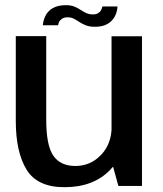

<svg xmlns="http://www.w3.org/2000/svg" viewBox="-20 -736 644 760"><path d="M448.5 0H542V-592.5H421.5V-98.5ZM163 -593H42.5V-257Q42.5 -134.5 85 -64.8Q127.5 5 235 5Q349.5 5 415.5 -63Q481.5 -131 481.5 -205L422 -236Q422 -167 380.2 -123Q338.5 -79 278 -79Q219.5 -79 191.2 -119.5Q163 -160 163 -262ZM355.5 -630Q378.5 -630 394 -636Q409.5 -642 419.5 -651.5Q429.5 -661 435 -672Q440.5 -683 442.8 -693.5Q445 -704 445 -710.5H385Q384.5 -705 380.8 -697.2Q377 -689.5 368.8 -684.2Q360.5 -679 348 -679Q333 -679 321.5 -684.2Q310 -689.5 299 -697Q288 -704.5 274.5 -710Q261 -715.5 241 -715.5Q218.5 -715.5 202.5 -709.8Q186.5 -704 176.2 -694.8Q166 -685.5 160.5 -674.5Q155 -663.5 152.5 -653.5Q150 -643.5 149.5 -636H210Q210.5 -642 214.2 -649.5Q218 -657 226.2 -662.2Q234.5 -667.5 248 -667.5Q261.5 -667.5 272.5 -661.8Q283.5 -656 294.8 -648.5Q306 -641 320.5 -635.5Q335 -630 355.5 -630Z"/></svg>

Font: Anybody Thin Medium
Style: Regular
Weight: 500
Version: Version 1.113;gftools[0.9.25]